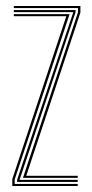

<svg xmlns="http://www.w3.org/2000/svg" viewBox="-20 -620 307 640"><path d="M56.5 -27.2 240 -579.2V-593.2H26V-600H248V-578L67.5 -34H239V-27.2ZM21 0V-23L201 -566H26V-572.8H212L29 -21.8V-6.8H239V0ZM37 -13.5V-20.8L224 -578.5V-579.5H26V-586.5H232V-579.8L45.2 -20.5H239V-13.5Z"/></svg>

Font: Big Shoulders Inline Text Thin
Style: Regular
Weight: 100
Designer: Patric King
Foundry: XO Type Co
Version: Version 2.002